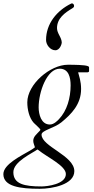

<svg xmlns="http://www.w3.org/2000/svg" viewBox="-101 -832 567 1164"><path d="M-80.6 223.6C-80.6 298.8 21 312.5 139.6 312.5C216.8 312.5 349.6 287.1 349.6 205.6C349.6 110.8 150.9 56.6 150.9 -16.1C150.9 -42 227.5 -54.7 271 -90.3C333 -141.1 390.6 -200.2 390.6 -292.5C390.6 -339.8 377.9 -372.1 372.6 -393.6H430.2C433.6 -393.6 439 -396 439 -400.9V-423.3C439 -428.2 434.1 -430.2 430.2 -431.6C412.6 -438.5 350.1 -439.5 310.5 -439.5C202.6 -439.5 64.9 -320.8 64.5 -211.9C64.5 -168.9 75.7 -118.2 103.5 -87.4C111.3 -79.1 144 -51.3 144 -44.9C144 -43.9 143.1 -42.5 140.6 -39.6C120.6 -17.6 100.6 -3.9 100.6 22C100.6 36.1 107.9 48.8 110.8 61C105.5 66.4 90.8 75.2 83.5 79.6C28.8 111.8 -80.6 163.6 -80.6 223.6ZM-20 211.9C-20 147.5 94.7 97.2 126 74.2L132.3 78.1C184.1 120.6 298.3 172.4 298.3 223.1C298.3 285.2 184.6 298.3 149.9 298.3C46.9 298.3 -20 283.7 -20 211.9ZM133.3 -181.2C133.3 -275.4 183.6 -415.5 261.2 -415.5C315.9 -415.5 327.1 -361.3 327.1 -314.5C327.1 -238.3 305.2 -160.6 256.3 -109.4C246.6 -99.1 225.1 -77.1 201.2 -77.1C148.9 -77.1 133.3 -138.2 133.3 -181.2ZM337.4 -781.7C342.3 -784.7 348.1 -788.1 348.1 -795.9C348.1 -803.7 343.3 -811.5 335 -811.5C333.5 -811.5 332 -811 330.1 -810.1C243.2 -767.6 178.2 -688 178.2 -589.4C178.2 -560.5 203.6 -527.3 234.4 -527.3C263.2 -527.3 273.4 -567.9 273.4 -572.8C273.4 -605.5 244.6 -628.4 244.6 -661.6C244.6 -721.2 292.5 -754.9 337.4 -781.7Z"/></svg>

Font: Cardo
Style: Italic
Weight: 400
Designer: David J. Perry
Foundry: David J. Perry
Version: Version 0.99